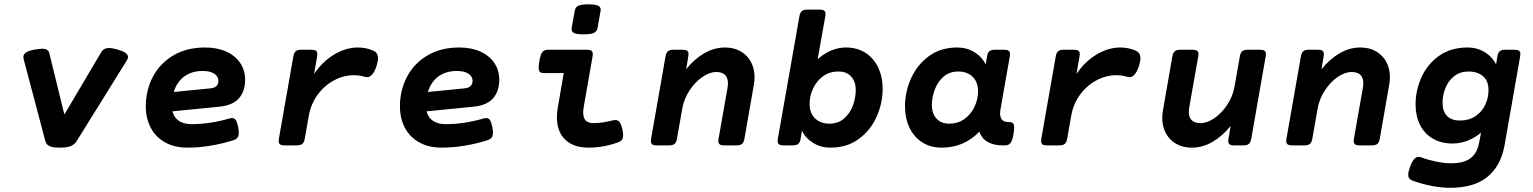

<svg xmlns="http://www.w3.org/2000/svg" viewBox="-20 -686 7235 906"><path d="M584 -417Q584 -409.2 578.1 -400.4L342.3 -21Q331.5 -3.9 314 3.4Q296.4 10.7 262.2 10.7Q228 10.7 213.1 3.4Q198.2 -3.9 193.8 -21L91.3 -408.2Q90.3 -411.1 90.3 -417Q90.3 -430.2 103.3 -438.7Q116.2 -447.3 144.5 -452.1Q167 -456.1 179.2 -456.1Q194.3 -456.1 202.1 -450.9Q210 -445.8 212.9 -434.6L283.7 -145.5L457.5 -439.5Q469.2 -459.5 494.1 -459.5Q509.8 -459.5 535.6 -452.1Q560.5 -444.8 572.3 -436.3Q584 -427.7 584 -417Z M1075.2 -128.9Q1086.4 -128.9 1092.8 -119.4Q1099.1 -109.9 1104 -85.9Q1106.9 -70.8 1106.9 -59.6Q1106.9 -44.4 1100.6 -36.4Q1094.2 -28.3 1080.1 -23.9Q1027.3 -7.3 971.9 1.7Q916.5 10.7 865.2 10.7Q803.2 10.7 758.5 -14.4Q713.9 -39.6 690.9 -84Q668 -128.4 668 -185.1Q668 -258.3 700.2 -321.5Q732.4 -384.8 795.9 -423.3Q859.4 -461.9 948.2 -461.9Q1004.9 -461.9 1047.6 -442.6Q1090.3 -423.3 1113.5 -388.7Q1136.7 -354 1136.7 -309.6Q1136.7 -255.9 1107.7 -222.4Q1078.6 -189 1015.6 -182.6L793.5 -160.6Q801.3 -130.9 824.5 -115.5Q847.7 -100.1 884.8 -100.1Q969.7 -100.1 1063 -127Q1068.8 -128.9 1075.2 -128.9ZM799.8 -252 972.7 -269Q993.2 -271 1002 -280.8Q1010.7 -290.5 1010.7 -304.7Q1010.7 -324.7 991.7 -337.9Q972.7 -351.1 935.5 -351.1Q886.2 -351.1 850.8 -326.2Q815.4 -301.3 799.8 -252Z M1740.7 -447.3Q1752.4 -442.4 1758.1 -433.3Q1763.7 -424.3 1763.7 -411.1Q1763.7 -396.5 1756.8 -374.5Q1739.3 -321.8 1711.9 -321.8Q1708 -321.8 1702.6 -323.2Q1677.2 -331.1 1649.9 -331.1Q1601.1 -331.1 1555.7 -306.6Q1510.3 -282.2 1478.8 -239Q1447.3 -195.8 1437.5 -141.6L1418 -30.8Q1415 -14.2 1406.7 -7.1Q1398.4 0 1381.8 0H1321.3Q1307.6 0 1301.3 -4.9Q1294.9 -9.8 1294.9 -20.5Q1294.9 -22.9 1295.9 -30.8L1364.3 -420.4Q1367.2 -437 1375.5 -444.1Q1383.8 -451.2 1400.4 -451.2H1451.2Q1464.8 -451.2 1471.2 -446.3Q1477.5 -441.4 1477.5 -430.7Q1477.5 -428.2 1476.6 -420.4L1461.9 -336.9Q1501.5 -395.5 1556.6 -428.7Q1611.8 -461.9 1669.4 -461.9Q1706.5 -461.9 1740.7 -447.3Z M2274.4 -128.9Q2285.6 -128.9 2292 -119.4Q2298.3 -109.9 2303.2 -85.9Q2306.2 -70.8 2306.2 -59.6Q2306.2 -44.4 2299.8 -36.4Q2293.5 -28.3 2279.3 -23.9Q2226.6 -7.3 2171.1 1.7Q2115.7 10.7 2064.5 10.7Q2002.4 10.7 1957.8 -14.4Q1913.1 -39.6 1890.1 -84Q1867.2 -128.4 1867.2 -185.1Q1867.2 -258.3 1899.4 -321.5Q1931.6 -384.8 1995.1 -423.3Q2058.6 -461.9 2147.5 -461.9Q2204.1 -461.9 2246.8 -442.6Q2289.6 -423.3 2312.7 -388.7Q2335.9 -354 2335.9 -309.6Q2335.9 -255.9 2306.9 -222.4Q2277.8 -189 2214.8 -182.6L1992.7 -160.6Q2000.5 -130.9 2023.7 -115.5Q2046.9 -100.1 2084 -100.1Q2168.9 -100.1 2262.2 -127Q2268.1 -128.9 2274.4 -128.9ZM1999 -252 2171.9 -269Q2192.4 -271 2201.2 -280.8Q2210 -290.5 2210 -304.7Q2210 -324.7 2190.9 -337.9Q2171.9 -351.1 2134.8 -351.1Q2085.4 -351.1 2050 -326.2Q2014.6 -301.3 1999 -252Z M2814.5 -641.1Q2814.5 -637.2 2814 -634.8L2799.8 -554.7Q2796.9 -537.6 2782.7 -530.8Q2768.6 -523.9 2734.4 -523.9Q2703.1 -523.9 2690.2 -529.5Q2677.2 -535.2 2677.2 -548.3Q2677.2 -552.2 2677.7 -554.7L2691.9 -634.8Q2694.8 -651.9 2708.7 -658.7Q2722.7 -665.5 2756.8 -665.5Q2787.6 -665.5 2801 -659.7Q2814.5 -653.8 2814.5 -641.1ZM2777.3 -430.7Q2777.3 -428.2 2776.4 -420.4L2734.4 -181.2Q2731.9 -165.5 2731.9 -155.3Q2731.9 -129.4 2743.9 -117.2Q2755.9 -105 2779.3 -105Q2821.8 -105 2872.1 -118.2Q2878.9 -119.6 2883.8 -119.6Q2897 -119.6 2904.5 -108.6Q2912.1 -97.7 2917 -74.7Q2920.4 -57.6 2920.4 -48.3Q2920.4 -35.2 2914.6 -26.6Q2908.7 -18.1 2894 -13.2Q2824.7 10.7 2757.8 10.7Q2686.5 10.7 2647.2 -26.9Q2607.9 -64.5 2607.9 -132.8Q2607.9 -154.8 2612.3 -179.7L2640.1 -341.3H2545.9Q2533.2 -341.3 2527.6 -346.7Q2522 -352.1 2522 -367.2Q2522 -378.4 2524.9 -396Q2530.3 -428.7 2539.1 -439.9Q2547.9 -451.2 2565.4 -451.2H2751Q2764.6 -451.2 2771 -446.3Q2777.3 -441.4 2777.3 -430.7Z M3540.5 -322.3Q3540.5 -305.7 3537.6 -288.1L3492.7 -30.8Q3489.7 -14.2 3481.4 -7.1Q3473.1 0 3456.5 0H3396Q3382.3 0 3376 -4.9Q3369.6 -9.8 3369.6 -20.5Q3369.6 -22.9 3370.6 -30.8L3412.6 -269Q3415 -283.7 3415 -293Q3415 -346.2 3359.4 -346.2Q3328.1 -346.2 3293.7 -322.3Q3259.3 -298.3 3233.4 -258.8Q3207.5 -219.2 3199.7 -174.8L3174.3 -30.8Q3171.4 -14.2 3163.1 -7.1Q3154.8 0 3138.2 0H3077.6Q3064 0 3057.6 -4.9Q3051.3 -9.8 3051.3 -20.5Q3051.3 -22.9 3052.2 -30.8L3120.6 -420.4Q3123.5 -437 3131.8 -444.1Q3140.1 -451.2 3156.7 -451.2H3202.6Q3216.3 -451.2 3222.7 -446.3Q3229 -441.4 3229 -430.7Q3229 -428.2 3228 -420.4L3217.8 -359.4Q3256.8 -407.7 3303.5 -434.8Q3350.1 -461.9 3401.4 -461.9Q3443.4 -461.9 3474.9 -443.8Q3506.3 -425.8 3523.4 -394Q3540.5 -362.3 3540.5 -322.3Z M3875.5 -620.1Q3875.5 -617.7 3874.5 -609.9L3838.4 -406.7Q3901.4 -461.9 3971.7 -461.9Q4024.4 -461.9 4063.5 -437Q4102.5 -412.1 4123.8 -367.7Q4145 -323.2 4145 -265.6Q4145 -200.2 4117.2 -136.5Q4089.4 -72.8 4033.4 -31Q3977.5 10.7 3898.4 10.7Q3854 10.7 3818.1 -11Q3782.2 -32.7 3764.2 -69.3L3757.8 -30.8Q3755.4 -14.2 3746.8 -7.1Q3738.3 0 3721.7 0H3675.8Q3662.1 0 3655.8 -4.9Q3649.4 -9.8 3649.4 -20.5Q3649.4 -22.9 3650.4 -30.8L3752.4 -609.9Q3755.4 -626.5 3763.7 -633.5Q3772 -640.6 3788.6 -640.6H3849.1Q3862.8 -640.6 3869.1 -635.7Q3875.5 -630.9 3875.5 -620.1ZM3800.3 -196.3Q3800.3 -151.9 3826.2 -127.2Q3852.1 -102.5 3893.6 -102.5Q3935.1 -102.5 3963.1 -127Q3991.2 -151.4 4004.6 -188Q4018.1 -224.6 4018.1 -260.3Q4018.1 -301.3 3996.3 -325Q3974.6 -348.6 3936.5 -348.6Q3894.5 -348.6 3863.8 -326.2Q3833 -303.7 3816.7 -268.3Q3800.3 -232.9 3800.3 -196.3Z M4765.6 -84Q4765.6 -72.8 4762.7 -55.2Q4757.3 -22.5 4748.5 -11.2Q4739.7 0 4722.2 0H4710.4Q4669.4 0 4641.1 -15.9Q4612.8 -31.7 4601.6 -64.9Q4528.8 10.7 4423.8 10.7Q4371.1 10.7 4332 -14.2Q4293 -39.1 4271.7 -83.5Q4250.5 -127.9 4250.5 -185.5Q4250.5 -251 4278.3 -314.7Q4306.2 -378.4 4362.1 -420.2Q4418 -461.9 4497.1 -461.9Q4541.5 -461.9 4577.4 -440.2Q4613.3 -418.5 4631.3 -381.8L4637.7 -420.4Q4640.1 -437 4648.7 -444.1Q4657.2 -451.2 4673.8 -451.2H4719.7Q4733.4 -451.2 4739.7 -446.3Q4746.1 -441.4 4746.1 -430.7Q4746.1 -428.2 4745.1 -420.4L4701.2 -170.9Q4699.2 -160.6 4699.2 -150.4Q4699.2 -109.9 4739.3 -109.9H4741.7Q4754.4 -109.9 4760 -104.5Q4765.6 -99.1 4765.6 -84ZM4595.2 -254.9Q4595.2 -299.3 4569.3 -324Q4543.5 -348.6 4502 -348.6Q4460.4 -348.6 4432.4 -324.2Q4404.3 -299.8 4390.9 -263.2Q4377.4 -226.6 4377.4 -190.9Q4377.4 -149.9 4399.2 -126.2Q4420.9 -102.5 4459 -102.5Q4501 -102.5 4531.7 -125Q4562.5 -147.5 4578.9 -182.9Q4595.2 -218.3 4595.2 -254.9Z M5338.4 -447.3Q5350.1 -442.4 5355.7 -433.3Q5361.3 -424.3 5361.3 -411.1Q5361.3 -396.5 5354.5 -374.5Q5336.9 -321.8 5309.6 -321.8Q5305.7 -321.8 5300.3 -323.2Q5274.9 -331.1 5247.6 -331.1Q5198.7 -331.1 5153.3 -306.6Q5107.9 -282.2 5076.4 -239Q5044.9 -195.8 5035.2 -141.6L5015.6 -30.8Q5012.7 -14.2 5004.4 -7.1Q4996.1 0 4979.5 0H4918.9Q4905.3 0 4898.9 -4.9Q4892.6 -9.8 4892.6 -20.5Q4892.6 -22.9 4893.6 -30.8L4961.9 -420.4Q4964.8 -437 4973.1 -444.1Q4981.4 -451.2 4998 -451.2H5048.8Q5062.5 -451.2 5068.8 -446.3Q5075.2 -441.4 5075.2 -430.7Q5075.2 -428.2 5074.2 -420.4L5059.6 -336.9Q5099.1 -395.5 5154.3 -428.7Q5209.5 -461.9 5267.1 -461.9Q5304.2 -461.9 5338.4 -447.3Z M5953.6 -430.7Q5953.6 -428.2 5952.6 -420.4L5884.3 -30.8Q5881.3 -14.2 5873 -7.1Q5864.7 0 5848.1 0H5802.2Q5788.6 0 5782.2 -4.9Q5775.9 -9.8 5775.9 -20.5Q5775.9 -22.9 5776.9 -30.8L5787.1 -91.8Q5748 -43.5 5701.4 -16.4Q5654.8 10.7 5603.5 10.7Q5561.5 10.7 5530 -7.3Q5498.5 -25.4 5481.4 -57.1Q5464.4 -88.9 5464.4 -128.9Q5464.4 -145.5 5467.3 -163.1L5512.2 -420.4Q5515.1 -437 5523.4 -444.1Q5531.7 -451.2 5548.3 -451.2H5608.9Q5622.6 -451.2 5628.9 -446.3Q5635.3 -441.4 5635.3 -430.7Q5635.3 -428.2 5634.3 -420.4L5592.3 -182.1Q5589.8 -167.5 5589.8 -158.2Q5589.8 -105 5645.5 -105Q5676.8 -105 5711.2 -128.9Q5745.6 -152.8 5771.5 -192.4Q5797.4 -231.9 5805.2 -276.4L5830.6 -420.4Q5833.5 -437 5841.8 -444.1Q5850.1 -451.2 5866.7 -451.2H5927.2Q5940.9 -451.2 5947.3 -446.3Q5953.6 -441.4 5953.6 -430.7Z M6538.6 -322.3Q6538.6 -305.7 6535.6 -288.1L6490.7 -30.8Q6487.8 -14.2 6479.5 -7.1Q6471.2 0 6454.6 0H6394Q6380.4 0 6374 -4.9Q6367.7 -9.8 6367.7 -20.5Q6367.7 -22.9 6368.7 -30.8L6410.6 -269Q6413.1 -283.7 6413.1 -293Q6413.1 -346.2 6357.4 -346.2Q6326.2 -346.2 6291.7 -322.3Q6257.3 -298.3 6231.4 -258.8Q6205.6 -219.2 6197.8 -174.8L6172.4 -30.8Q6169.4 -14.2 6161.1 -7.1Q6152.8 0 6136.2 0H6075.7Q6062 0 6055.7 -4.9Q6049.3 -9.8 6049.3 -20.5Q6049.3 -22.9 6050.3 -30.8L6118.7 -420.4Q6121.6 -437 6129.9 -444.1Q6138.2 -451.2 6154.8 -451.2H6200.7Q6214.4 -451.2 6220.7 -446.3Q6227.1 -441.4 6227.1 -430.7Q6227.1 -428.2 6226.1 -420.4L6215.8 -359.4Q6254.9 -407.7 6301.5 -434.8Q6348.1 -461.9 6399.4 -461.9Q6441.4 -461.9 6472.9 -443.8Q6504.4 -425.8 6521.5 -394Q6538.6 -362.3 6538.6 -322.3Z M7039.6 -381.8 7045.9 -420.4Q7048.3 -437 7056.9 -444.1Q7065.4 -451.2 7082 -451.2H7127.9Q7141.6 -451.2 7147.9 -446.3Q7154.3 -441.4 7154.3 -430.7Q7154.3 -428.2 7153.3 -420.4L7079.6 -0.5Q7062.5 96.2 6999.3 148.2Q6936 200.2 6822.3 200.2Q6783.7 200.2 6737.8 191.7Q6691.9 183.1 6645.5 166.5Q6635.3 162.6 6630.1 156Q6625 149.4 6625 138.7Q6625 125 6633.8 100.6Q6643.1 75.7 6652.8 64.9Q6662.6 54.2 6673.8 54.2Q6679.2 54.2 6686.5 56.6Q6721.2 69.3 6758.8 76.9Q6796.4 84.5 6827.1 84.5Q6887.2 84.5 6918.5 61Q6949.7 37.6 6959 -10.3L6968.8 -60.1Q6939.5 -35.6 6904.8 -22.2Q6870.1 -8.8 6834.5 -8.8Q6779.8 -8.8 6740.2 -32.5Q6700.7 -56.2 6680.2 -97.9Q6659.7 -139.6 6659.7 -192.9Q6659.7 -258.8 6687.3 -320.8Q6714.8 -382.8 6770.5 -422.4Q6826.2 -461.9 6905.3 -461.9Q6949.7 -461.9 6985.6 -440.2Q7021.5 -418.5 7039.6 -381.8ZM6787.1 -201.2Q6787.1 -159.7 6808.6 -138.4Q6830.1 -117.2 6868.7 -117.2Q6911.6 -117.2 6942.1 -137.7Q6972.7 -158.2 6988.3 -191.2Q7003.9 -224.1 7003.9 -260.7Q7003.9 -304.2 6978 -326.4Q6952.1 -348.6 6910.2 -348.6Q6870.1 -348.6 6842.3 -326.9Q6814.5 -305.2 6800.8 -271.2Q6787.1 -237.3 6787.1 -201.2Z"/></svg>

Font: Courier Prime Sans
Style: Bold Italic
Weight: 700
Italic angle: -10°
Designer: Alan Dague-Greene
Foundry: Quote-Unquote Apps
Version: Version 3.020